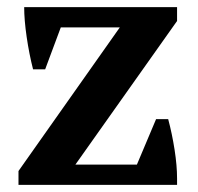

<svg xmlns="http://www.w3.org/2000/svg" viewBox="-20 -520 556 540"><path d="M453 -185Q464 -144 471 -99Q478 -54 478 -18Q478 -9 478 0H32V-39L317 -443H151L107 -325H73Q62 -368 55 -416Q48 -464 48 -500H478V-461L192 -57H365L419 -185Z"/></svg>

Font: PTSerif
Style: Bold
Weight: 700
Designer: A.Korolkova, O.Umpeleva, V.Yefimov
Foundry: ParaType Ltd
Version: Version 1.000W OFL; ttfautohint (v1.2) -l 8 -r 50 -G 200 -x 